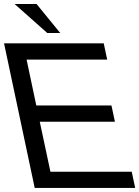

<svg xmlns="http://www.w3.org/2000/svg" viewBox="-20 -928 687 948"><path d="M492.2 -713.9 509.3 -633.8H111.3L159.2 -407.2H530.3L547.4 -327.1H176.3L229 -80.1H630.4L647.5 0H151.4L0 -713.9ZM160.6 -908.2 277.3 -765.1H213.4L52.2 -908.2Z"/></svg>

Font: XB Khoramshahr
Style: Oblique
Weight: 400
Italic angle: 12°
Designer: Behnam
Foundry: Irmug
Version: Version 8.005 2009